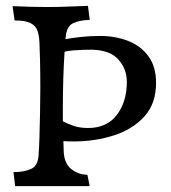

<svg xmlns="http://www.w3.org/2000/svg" viewBox="-20 -637 584 657"><path d="M32 0 26 -48Q63 -48 86.5 -59Q110 -70 112 -106Q114 -131 115 -168Q116 -205 117 -249Q118 -293 118 -335Q118 -388 117 -431.5Q116 -475 115 -491Q114 -514 108.5 -531Q103 -548 85.5 -557.5Q68 -567 30 -567L23 -616Q85 -613 141 -613Q180 -613 215 -614.5Q250 -616 281 -617L287 -569Q252 -568 230 -557.5Q208 -547 205 -511Q205 -507 204 -503Q225 -507 256.5 -510.5Q288 -514 322 -514Q375 -514 418.5 -497Q462 -480 488 -444.5Q514 -409 514 -353Q514 -283 474.5 -239Q435 -195 370.5 -174Q306 -153 232 -153Q213 -153 197 -154Q197 -138 198 -118Q200 -77 224.5 -58Q249 -39 279 -39L287 0ZM195 -260Q195 -241 195 -222Q208 -215 230 -207Q252 -199 281 -199Q346 -199 380 -244Q414 -289 414 -357Q414 -401 385 -433.5Q356 -466 292 -467Q282 -467 264.5 -466.5Q247 -466 229.5 -464.5Q212 -463 201 -460Q198 -416 196.5 -366Q195 -316 195 -260Z"/></svg>

Font: Maname
Style: Regular
Weight: 400
Designer: Pathum Egodawatta
Foundry: mooniak
Version: Version 1.000; ttfautohint (v1.8.4.7-5d5b)